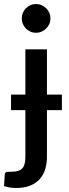

<svg xmlns="http://www.w3.org/2000/svg" viewBox="-40 -756 344 957"><path d="M139 -592.5Q124.5 -592.5 111.8 -598.2Q99 -604 89.2 -613.8Q79.5 -623.5 74 -636.5Q68.5 -649.5 68.5 -664Q68.5 -679 74 -692Q79.5 -705 89.2 -714.8Q99 -724.5 111.8 -730.2Q124.5 -736 139 -736Q154 -736 167 -730.2Q180 -724.5 190 -714.8Q200 -705 205.8 -692Q211.5 -679 211.5 -664Q211.5 -649.5 205.8 -636.5Q200 -623.5 190 -613.8Q180 -604 167 -598.2Q154 -592.5 139 -592.5ZM268.5 -207H194V26.5Q194 58.5 185.5 86.8Q177 115 158.5 136Q140 157 110.8 169Q81.5 181 40 181Q22.5 181 8.5 178.5Q-5.5 176 -20 171.5L-16 113Q-14.5 103 -7.8 101.5Q-1 100 18 100Q56 100 71.2 83.2Q86.5 66.5 86.5 26.5V-207H15V-284.5H86.5V-510H194V-284.5H268.5Z"/></svg>

Font: Lato 2
Style: Regular
Weight: 600
Designer: Lukasz Dziedzic with Adam Twardoch and Botio Nikoltchev
Foundry: tyPoland Lukasz Dziedzic
Version: Version 2.015; 2015-08-06; http://www.latofonts.com/